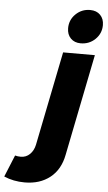

<svg xmlns="http://www.w3.org/2000/svg" viewBox="-210 -830 603 1072"><g transform="rotate(5 91.5 -294.5)"><path d="M329 -712Q329 -665 295.5 -632.5Q262 -600 214 -600Q179 -600 158 -621.5Q137 -643 137 -678Q137 -725 170.5 -757.5Q204 -790 251 -790Q287 -790 308 -768.5Q329 -747 329 -712ZM-64 60Q-34 60 -13 39.5Q8 19 15 -14L121 -541H299L185 27Q169 111 112 156Q55 201 -30 201Q-93 201 -146 178L-96 56Q-81 60 -64 60Z"/></g></svg>

Font: TypoPRO Montserrat Alternates
Style: Bold Italic
Weight: 700
Italic angle: -11.3°
Designer: Julieta Ulanovsky
Foundry: Julieta Ulanovsky
Version: Version 6.001